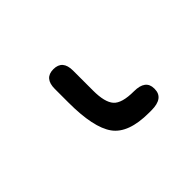

<svg xmlns="http://www.w3.org/2000/svg" viewBox="-58 -111 377 377"><g transform="rotate(-45 130.0 77.5)"><path d="M187.5 174.8H180.7Q124 174.8 103.5 146.5Q83 118.2 83 48.8V10.7Q83 -18.6 108.4 -18.6Q133.8 -18.6 133.8 10.7V66.4Q133.8 98.6 145 111.3Q156.2 124 189.5 124Q221.7 124 221.7 148.4Q221.7 148.4 221.7 149.4Q221.7 174.8 187.5 174.8Z"/></g></svg>

Font: Jura
Style: Book
Weight: 400
Version: Version 2.5